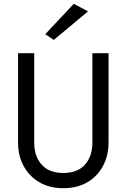

<svg xmlns="http://www.w3.org/2000/svg" viewBox="-20 -980 666 1010"><path d="M443 -920 263 -770 218 -800 368 -960ZM75 -700H160V-230Q160 -158 199 -114Q238 -70 313 -70Q388 -70 427 -114Q466 -158 466 -230V-700H551V-230Q551 -161 521.5 -106.5Q492 -52 439 -21Q386 10 313 10Q241 10 187.5 -21Q134 -52 104.5 -106.5Q75 -161 75 -230Z"/></svg>

Font: Jost*
Style: Regular
Weight: 400
Version: Version 3.7